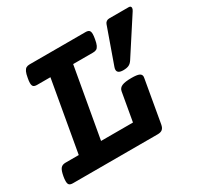

<svg xmlns="http://www.w3.org/2000/svg" viewBox="-127 -736 927 893"><g transform="rotate(-30 336.0 -290.0)"><path d="M452.6 -554.7Q452.6 -544.9 449.7 -529.3Q446.3 -508.8 441.2 -498Q436 -487.3 429 -483.4Q421.9 -479.5 410.2 -479.5H303.7L237.3 -105H408.7L435.5 -257.3Q438.5 -273.9 454.8 -281Q471.2 -288.1 505.9 -288.1Q535.2 -288.1 546.9 -282.7Q558.6 -277.3 558.6 -265.1Q558.6 -263.2 557.6 -257.3L518.1 -31.7Q515.1 -14.6 506.3 -7.3Q497.6 0 481 0H25.9Q12.7 0 6.8 -5.4Q1 -10.7 1 -24.9Q1 -37.1 3.4 -49.8Q8.8 -79.6 17.6 -89.8Q26.4 -100.1 43.5 -100.1H114.7L181.6 -479.5H110.4Q97.2 -479.5 91.3 -484.6Q85.4 -489.7 85.4 -503.9Q85.4 -514.2 88.4 -529.3Q91.8 -549.8 96.9 -560.5Q102.1 -571.3 109.1 -575.4Q116.2 -579.6 127.9 -579.6H427.7Q440.9 -579.6 446.8 -574.2Q452.6 -568.8 452.6 -554.7ZM671.9 -568.8Q671.9 -562.5 666.5 -554.2L542 -362.3Q533.2 -348.6 522 -343.3Q510.7 -337.9 492.2 -337.9Q460.4 -337.9 460.4 -358.4Q460.4 -364.7 463.4 -372.6L531.2 -563.5Q534.2 -571.3 540.5 -575.4Q546.9 -579.6 555.2 -579.6H659.7Q671.9 -579.6 671.9 -568.8Z"/></g></svg>

Font: Courier Prime
Style: Bold Italic
Weight: 700
Italic angle: -10°
Designer: Alan Dague-Greene
Foundry: Quote-Unquote Apps
Version: Version 3.018